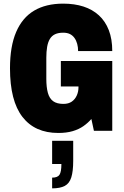

<svg xmlns="http://www.w3.org/2000/svg" viewBox="-20 -720 682 1057"><path d="M301 12Q172 12 103.5 -76.5Q35 -165 35 -344Q35 -465 69 -544Q103 -623 168 -661.5Q233 -700 328 -700Q390 -700 439.5 -684Q489 -668 524.5 -635.5Q560 -603 579 -554Q598 -505 598 -439H410Q410 -460 405 -478.5Q400 -497 390 -511Q380 -525 365 -532.5Q350 -540 328 -540Q301 -540 283 -531.5Q265 -523 254.5 -505.5Q244 -488 239.5 -462Q235 -436 235 -402V-286Q235 -240 243.5 -209Q252 -178 272.5 -163Q293 -148 329 -148Q357 -148 375 -160.5Q393 -173 402.5 -194Q412 -215 412 -239V-244H315V-384H598V0H497L483 -65Q464 -43 439 -25.5Q414 -8 380 2Q346 12 301 12ZM267 317V258Q297 258 307.5 242Q318 226 318 183H267V55H383V166Q383 223 372.5 256.5Q362 290 336.5 303.5Q311 317 267 317Z"/></svg>

Font: Archivo Condensed Black
Style: Regular
Weight: 900
Width: 3
Designer: Hector Gatti
Foundry: Omnibus-Type
Version: Version 2.001